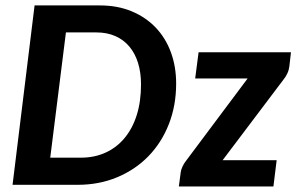

<svg xmlns="http://www.w3.org/2000/svg" viewBox="-20 -668 1072 694"><path d="M616.7 -366.2Q616.7 -286.1 590.1 -218.8Q563.5 -151.4 515.9 -102.8Q468.3 -54.2 403.1 -27.1Q337.9 0 260.7 0H25.4L105 -648.4H340.8Q404.8 -648.4 455.8 -627.2Q506.8 -606 542.7 -568.4Q578.6 -530.8 597.7 -479Q616.7 -427.2 616.7 -366.2ZM489.7 -362.8Q489.7 -405.8 479 -440.4Q468.3 -475.1 447.5 -499.8Q426.8 -524.4 396.7 -537.6Q366.7 -550.8 328.6 -550.8H218.3L161.6 -98.1H272.5Q321.8 -98.1 361.8 -116.5Q401.9 -134.8 430.4 -169.2Q459 -203.6 474.4 -252.4Q489.7 -301.3 489.7 -362.8ZM1025.9 -428.2Q1024.4 -415 1018.6 -402.6Q1012.7 -390.1 1005.4 -381.3L784.7 -88.9H980L968.3 5.9H626.5L633.3 -45.9Q634.3 -54.2 639.6 -65.9Q645 -77.6 653.3 -87.9L875 -384.3H685.5L697.8 -479H1031.7Z"/></svg>

Font: Carlito
Style: Bold Italic
Weight: 700
Italic angle: -7°
Designer: Lukasz Dziedzic
Foundry: tyPoland Lukasz Dziedzic
Version: Version 1.104